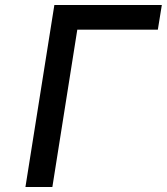

<svg xmlns="http://www.w3.org/2000/svg" viewBox="-20 -750 669 770"><path d="M82 0 198 -730H629L613 -631H290L190 0Z"/></svg>

Font: NKDuy Mono SemiBold
Style: Italic
Weight: 600
Italic angle: -9°
Monospace: yes
Designer: NKDuy
Foundry: NKDuy
Version: Version 2.251; ttfautohint (v1.8.4.7-5d5b)